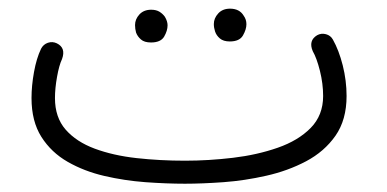

<svg xmlns="http://www.w3.org/2000/svg" viewBox="-20 -413 910 452"><path d="M54.2 -182.1Q54.2 -211.4 60.1 -243.7Q65.9 -275.9 76.7 -298.3Q82 -308.6 92.8 -312.3Q103.5 -315.9 113.8 -311Q135.7 -300.3 126 -273.9Q119.1 -259.3 114.3 -232.2Q109.4 -205.1 109.4 -182.1Q109.4 -136.7 134.5 -107.9Q159.7 -79.1 203.1 -63Q246.6 -46.9 301.5 -40.8Q356.4 -34.7 415.5 -34.7Q471.2 -34.7 528.3 -41.5Q585.4 -48.3 633.8 -65.2Q682.1 -82 711.4 -111.8Q740.7 -141.6 740.7 -187Q740.7 -215.8 733.2 -246.1Q725.6 -276.4 716.3 -292.5Q705.6 -317.4 726.6 -330.1Q736.3 -335.4 747.3 -332.5Q758.3 -329.6 763.7 -319.8Q777.8 -294.9 786.9 -259Q795.9 -223.1 795.9 -187Q795.9 -130.9 769.8 -93.5Q743.7 -56.2 700.7 -33.4Q657.7 -10.7 606.9 0.7Q556.2 12.2 505.9 15.9Q455.6 19.5 415.5 19.5Q372.1 19.5 322.5 15.9Q272.9 12.2 225.6 1.2Q178.2 -9.8 139.4 -32Q100.6 -54.2 77.4 -90.8Q54.2 -127.4 54.2 -182.1ZM483.4 -356.4Q483.4 -370.1 493.7 -381.3Q503.9 -392.6 521.5 -392.6Q543.9 -392.6 553.7 -376Q560.1 -367.2 560.1 -356Q560.1 -343.8 552 -329.6Q543.9 -315.4 521 -315.4Q505.9 -315.4 497.6 -322.5Q489.3 -329.6 486.3 -338.9Q483.4 -347.7 483.4 -356.4ZM297.9 -354Q297.9 -367.7 308.1 -378.9Q318.4 -390.1 335.9 -390.1Q347.7 -390.1 355.5 -385.3Q363.3 -380.4 368.2 -373.5Q374.5 -362.8 374.5 -353.5Q374.5 -340.8 366.5 -326.9Q358.4 -313 335.4 -313Q319.8 -313 311.8 -320.1Q303.7 -327.1 300.3 -336.4Q297.9 -345.2 297.9 -354Z"/></svg>

Font: Mikhak-DS1-FD Light
Style: Regular
Weight: 300
Designer: Amin Abedi
Version: Version 3.2